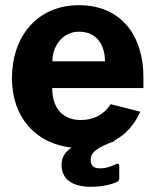

<svg xmlns="http://www.w3.org/2000/svg" viewBox="-20 -560 600 739"><path d="M532 -221V-263C532 -422 447 -540 284 -540C121 -540 26 -417 26 -259C26 -108 118 -7 255 8C226 28 217 50 217 75C217 131 260 159 330 159C374 159 413 149 431 140C437 136 439 132 439 125V82C439 71 436 67 424 73C409 80 390 88 365 88C340 88 329 77 329 55C329 28 351 8 424 -18H418C463 -41 497 -79 520 -130L406 -159C381 -119 340 -98 291 -98C223 -98 181 -142 181 -221ZM182 -324C181 -380 219 -438 284 -438C354 -438 384 -385 384 -324Z"/></svg>

Font: Cheyenne Sans
Style: Bold
Weight: 700
Designer: The Public Sans project authors (U.S. Web Design System), Libre Franklin designed by Pablo Impallari and Rodrigo Fuenzal
Foundry: The Cheyenne Sans Project Authors
Version: Version 2.007